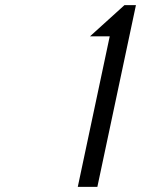

<svg xmlns="http://www.w3.org/2000/svg" viewBox="-20 -731 595 751"><path d="M409.2 -588.9H332L466.8 -710.9H511.7L360.8 0H284.2Z"/></svg>

Font: Tuffy
Style: Italic
Weight: 400
Italic angle: -12°
Designer: Thatcher Ulrich, Karoly Barta and Michael Everson
Version: Version 001.271